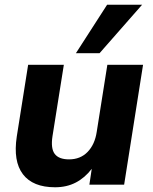

<svg xmlns="http://www.w3.org/2000/svg" viewBox="-20 -781 647 812"><path d="M35 0ZM213 11Q119 11 77 -44Q35 -99 51 -204L99 -507H250L202 -205Q194 -153 211.5 -130Q229 -107 272 -107Q320 -107 350.5 -138.5Q381 -170 389 -223L434 -507H585L505 0H358L368 -67Q339 -29 300.5 -9Q262 11 213 11ZM301 -556 433 -761H581L401 -556Z"/></svg>

Font: Winston
Style: Bold Italic
Weight: 700
Italic angle: -9°
Designer: Original fonts by Vernon Adams / Changes by Cristiano Sobral
Foundry: Original fonts by Vernon Adams / Changes by Cristiano Sobral
Version: Version 2.503;July 17, 2020;FontCreator 13.0.0.2655 64-bit